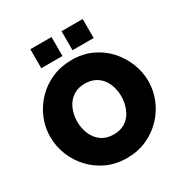

<svg xmlns="http://www.w3.org/2000/svg" viewBox="-204 -1063 1173 1226"><g transform="rotate(-30 382.5 -449.5)"><path d="M381 6Q300 6 234 -24.5Q168 -55 120.5 -106.5Q73 -158 47.5 -222.5Q22 -287 22 -356Q22 -427 49 -491Q76 -555 124.5 -605.5Q173 -656 239.5 -685Q306 -714 385 -714Q466 -714 532 -683.5Q598 -653 645 -601Q692 -549 717.5 -484.5Q743 -420 743 -352Q743 -282 716.5 -218Q690 -154 641.5 -103.5Q593 -53 527 -23.5Q461 6 381 6ZM220 -354Q220 -318 230 -284.5Q240 -251 260 -224.5Q280 -198 310.5 -182.5Q341 -167 383 -167Q425 -167 456 -183Q487 -199 506.5 -226.5Q526 -254 535.5 -287.5Q545 -321 545 -356Q545 -392 535 -425Q525 -458 505 -484.5Q485 -511 454 -526Q423 -541 382 -541Q340 -541 309.5 -525Q279 -509 259 -482.5Q239 -456 229.5 -422.5Q220 -389 220 -354ZM192 -765V-905H348V-765ZM422 -765V-905H578V-765Z"/></g></svg>

Font: Raleway Thin Black
Style: Regular
Weight: 900
Version: Version 4.026